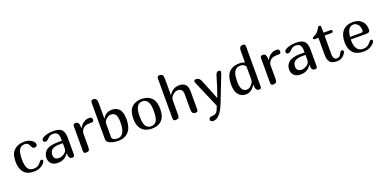

<svg xmlns="http://www.w3.org/2000/svg" viewBox="-9 -1800 6120 3059"><g transform="rotate(-20 3051.0 -270.0)"><path d="M422 -126Q432 -137 447 -137Q456 -137 463 -131Q470 -125 470 -116Q470 -98 457 -82Q391 0 276 0Q157 0 103.5 -67Q50 -134 50 -250Q50 -381 115 -441.5Q180 -502 287 -502Q353 -502 404 -472Q459 -439 459 -395Q459 -377 446 -366.5Q433 -356 417 -356Q378 -356 363 -398Q341 -462 285 -462Q220 -462 189 -414.5Q158 -367 158 -250Q158 -147 187.5 -95.5Q217 -44 287 -44Q306 -44 323.5 -48.5Q341 -53 352 -58Q363 -63 376 -74.5Q389 -86 394 -91.5Q399 -97 409.5 -110.5Q420 -124 422 -126Z M860 -95Q797 0 684 0Q610 0 571.5 -36.5Q533 -73 533 -135Q533 -170 544.5 -199Q556 -228 582.5 -254Q609 -280 661 -295Q713 -310 785 -310H858V-338Q858 -406 834.5 -434Q811 -462 758 -462Q708 -462 670 -420Q638 -385 609 -385Q592 -385 583 -394.5Q574 -404 574 -419Q574 -452 629 -475Q693 -502 778 -502Q884 -502 923.5 -459Q963 -416 963 -321V-47Q963 -23 955 -11.5Q947 0 924 0Q891 0 877 -22.5Q863 -45 863 -94ZM801 -268Q637 -268 637 -149Q637 -67 724 -67Q769 -67 814 -98.5Q859 -130 859 -184V-268Z M1440 -459Q1440 -420 1401 -420H1368Q1293 -420 1256.5 -383Q1220 -346 1220 -295V-71Q1220 -28 1205.5 -14Q1191 0 1156 0Q1133 0 1124.5 -11.5Q1116 -23 1116 -47V-459Q1116 -483 1126 -492.5Q1136 -502 1159 -502Q1218 -502 1218 -416V-391H1220Q1238 -419 1253.5 -438.5Q1269 -458 1304.5 -480Q1340 -502 1381 -502H1393Q1418 -502 1428.5 -491Q1439 -480 1440 -459Z M1615 -410H1617Q1668 -502 1773 -502Q1809 -502 1837.5 -492.5Q1866 -483 1891 -459.5Q1916 -436 1930 -389.5Q1944 -343 1944 -276Q1944 -142 1881 -71Q1818 0 1706 0Q1637 0 1577 -23Q1546 -34 1528.5 -53Q1511 -72 1511 -110V-713Q1511 -737 1519.5 -748.5Q1528 -760 1551 -760Q1585 -760 1600 -741Q1615 -722 1615 -678ZM1614 -93Q1614 -71 1638.5 -55.5Q1663 -40 1706 -40Q1836 -40 1836 -268Q1836 -365 1809 -400Q1782 -435 1733 -435Q1693 -435 1653.5 -399.5Q1614 -364 1614 -322Z M2047 -251Q2047 -378 2108 -440Q2169 -502 2276 -502Q2383 -502 2444 -440Q2505 -378 2505 -251Q2505 -126 2445 -63Q2385 0 2276 0Q2167 0 2107 -63Q2047 -126 2047 -251ZM2397 -251Q2397 -369 2365 -415.5Q2333 -462 2276 -462Q2220 -462 2187.5 -415Q2155 -368 2155 -251Q2155 -132 2186 -86Q2217 -40 2276 -40Q2335 -40 2366 -85.5Q2397 -131 2397 -251Z M2739 -400H2741Q2805 -502 2914 -502Q3055 -502 3055 -351V-47Q3055 -23 3046.5 -11.5Q3038 0 3015 0Q2981 0 2966 -19Q2951 -38 2951 -82V-332Q2951 -435 2866 -435Q2822 -435 2780.5 -396Q2739 -357 2739 -310V-71Q2739 -28 2724.5 -14Q2710 0 2675 0Q2652 0 2643.5 -11.5Q2635 -23 2635 -47V-713Q2635 -737 2643.5 -748.5Q2652 -760 2675 -760Q2709 -760 2724 -741Q2739 -722 2739 -678Z M3439 -8Q3350 220 3234 220Q3214 220 3200 209.5Q3186 199 3186 184Q3186 139 3240 139Q3299 139 3326 102Q3348 71 3368 9L3170 -452Q3165 -463 3165 -475Q3165 -502 3202 -502Q3257 -502 3284 -435L3415 -108H3420L3480 -283Q3498 -336 3527 -439Q3535 -468 3548 -485Q3561 -502 3585 -502Q3617 -502 3617 -479Q3617 -467 3612 -452Z M3935 -502Q3983 -502 4026 -485V-678Q4026 -722 4041 -741Q4056 -760 4090 -760Q4113 -760 4121.5 -748.5Q4130 -737 4130 -713V-47Q4130 -23 4122 -11.5Q4114 0 4091 0Q4030 0 4030 -104L4027 -105Q3964 0 3868 0Q3795 0 3746 -54.5Q3697 -109 3697 -229Q3697 -369 3759 -435.5Q3821 -502 3935 -502ZM3805 -237Q3805 -67 3908 -67Q3949 -67 3988 -108.5Q4027 -150 4027 -194V-403Q4027 -425 4002 -443.5Q3977 -462 3935 -462Q3871 -462 3838 -412.5Q3805 -363 3805 -237Z M4614 -459Q4614 -420 4575 -420H4542Q4467 -420 4430.5 -383Q4394 -346 4394 -295V-71Q4394 -28 4379.5 -14Q4365 0 4330 0Q4307 0 4298.5 -11.5Q4290 -23 4290 -47V-459Q4290 -483 4300 -492.5Q4310 -502 4333 -502Q4392 -502 4392 -416V-391H4394Q4412 -419 4427.5 -438.5Q4443 -458 4478.5 -480Q4514 -502 4555 -502H4567Q4592 -502 4602.5 -491Q4613 -480 4614 -459Z M4975 -95Q4912 0 4799 0Q4725 0 4686.5 -36.5Q4648 -73 4648 -135Q4648 -170 4659.5 -199Q4671 -228 4697.5 -254Q4724 -280 4776 -295Q4828 -310 4900 -310H4973V-338Q4973 -406 4949.5 -434Q4926 -462 4873 -462Q4823 -462 4785 -420Q4753 -385 4724 -385Q4707 -385 4698 -394.5Q4689 -404 4689 -419Q4689 -452 4744 -475Q4808 -502 4893 -502Q4999 -502 5038.5 -459Q5078 -416 5078 -321V-47Q5078 -23 5070 -11.5Q5062 0 5039 0Q5006 0 4992 -22.5Q4978 -45 4978 -94ZM4916 -268Q4752 -268 4752 -149Q4752 -67 4839 -67Q4884 -67 4929 -98.5Q4974 -130 4974 -184V-268Z M5412 0Q5327 0 5293.5 -41.5Q5260 -83 5260 -158V-453H5200Q5174 -453 5174 -476Q5174 -484 5182 -490Q5190 -496 5201.5 -500Q5213 -504 5231 -515Q5249 -526 5264 -543Q5283 -563 5296 -586Q5309 -609 5316 -618.5Q5323 -628 5337 -628Q5354 -628 5359 -616Q5364 -604 5364 -573V-502H5485Q5496 -502 5502.5 -494.5Q5509 -487 5509 -477Q5509 -467 5502.5 -460Q5496 -453 5485 -453H5364V-135Q5364 -88 5381.5 -66Q5399 -44 5424 -44Q5451 -44 5469.5 -58.5Q5488 -73 5495.5 -91Q5503 -109 5514.5 -123.5Q5526 -138 5541 -138Q5567 -138 5567 -114Q5567 -96 5552 -76Q5501 0 5412 0Z M6012 -126Q6022 -137 6037 -137Q6046 -137 6053 -131Q6060 -125 6060 -116Q6060 -98 6047 -82Q5981 0 5863 0Q5746 0 5686.5 -63.5Q5627 -127 5627 -239Q5627 -367 5687 -434.5Q5747 -502 5861 -502Q5952 -502 6007 -450Q6062 -398 6062 -301Q6062 -252 6005 -252H5736Q5735 -244 5735 -230Q5735 -144 5769 -94Q5803 -44 5874 -44Q5891 -44 5905.5 -46.5Q5920 -49 5933 -55.5Q5946 -62 5954.5 -66.5Q5963 -71 5973.5 -82Q5984 -93 5988 -97Q5992 -101 6001.5 -113Q6011 -125 6012 -126ZM5855 -462Q5752 -462 5739 -294H5926Q5960 -294 5960 -323Q5960 -390 5928.5 -426Q5897 -462 5855 -462Z"/></g></svg>

Font: Marmelad
Style: Regular
Weight: 400
Designer: Manvel Shmavonyan
Foundry: Cyreal
Version: Version 1.001;PS 001.001;hotconv 1.0.88;makeotf.lib2.5.64775